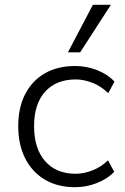

<svg xmlns="http://www.w3.org/2000/svg" viewBox="-20 -772 521 800"><path d="M293 8Q220 8 167 -23.5Q114 -55 85 -112Q56 -169 56 -247Q56 -324 85 -380Q114 -436 167 -466.5Q220 -497 293 -497Q340 -497 384 -480Q428 -463 457 -432L431 -384Q401 -413 365 -427Q329 -441 296 -441Q214 -441 168 -390Q122 -339 122 -246Q122 -153 168 -100.5Q214 -48 295 -48Q329 -48 365 -62Q401 -76 430 -104L456 -56Q427 -26 383 -9Q339 8 293 8ZM263 -554 367 -752H442L314 -554Z"/></svg>

Font: Nunito Sans 10pt Light
Style: Regular
Weight: 300
Designer: Vernon Adams
Foundry: Vernon Adams
Version: Version 3.101;gftools[0.9.27]